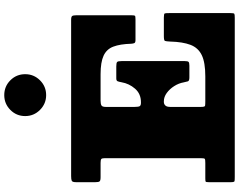

<svg xmlns="http://www.w3.org/2000/svg" viewBox="-128 -968 1096 880"><g transform="rotate(-90 420.0 -528.0)"><path d="M424 -864.5Q464 -864.5 492 -892.8Q520 -921 520 -960.5Q520 -1000.5 492 -1028.5Q464 -1056.5 424 -1056.5Q384.5 -1056.5 356.2 -1028.5Q328 -1000.5 328 -960.5Q328 -921 356.2 -892.8Q384.5 -864.5 424 -864.5ZM113 -615Q126.5 -615 130.8 -612Q135 -609 135 -596V-156Q135 -140 132 -137.5Q129 -135 113 -135H43Q30.5 -135 27.8 -133.5Q25 -132 25 -119V-18Q25 -2 30 -1Q35 0 50 0H778Q794 0 797 -2.2Q800 -4.5 800 -20V-300Q800 -316.5 798.5 -320.8Q797 -325 780 -325H695Q674.5 -325 672.5 -320Q670.5 -315 669.5 -296Q668 -238.5 654.5 -203Q641 -167.5 607.2 -151.2Q573.5 -135 510 -135H397Q380 -135 375 -136.2Q370 -137.5 370 -155V-296Q370 -311.5 376.5 -318.2Q383 -325 393 -325H396Q415.5 -325 433.8 -311.8Q452 -298.5 465.2 -277.8Q478.5 -257 482.5 -234Q485 -221.5 487.2 -214.8Q489.5 -208 505 -208H559Q573 -208 576.5 -212Q580 -216 580 -229V-519Q580 -535 576 -539Q572 -543 556 -543H500.5Q490 -543 487.5 -536.8Q485 -530.5 483 -519Q477 -484 453.5 -457Q430 -430 391.5 -430H389Q377 -430 373.5 -435.5Q370 -441 370 -459V-591.5Q370 -607.5 377.2 -611.2Q384.5 -615 399 -615H520Q575 -615 604.8 -601.2Q634.5 -587.5 646.2 -556.8Q658 -526 659.5 -475Q660 -465.5 662.5 -460.2Q665 -455 676 -455H771Q785.5 -455 787.8 -457.5Q790 -460 790 -474V-726Q790 -740 786.8 -745Q783.5 -750 769 -750H53Q37.5 -750 31.2 -747Q25 -744 25 -727V-639Q25 -624 28.8 -619.5Q32.5 -615 48 -615Z"/></g></svg>

Font: Besley Black
Style: Regular
Weight: 900
Designer: Owen Earl
Foundry: indestructible type*
Version: Version 2.001